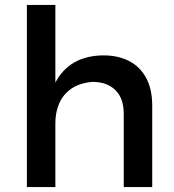

<svg xmlns="http://www.w3.org/2000/svg" viewBox="-20 -762 708 782"><path d="M600 0H484V-298.5Q484 -361.5 450 -395Q416 -428.5 356.5 -428.5Q304 -424 270.5 -400.8Q237 -377.5 221.2 -341Q205.5 -304.5 205.5 -261.5V0H89.5V-742H205.5V-425.5Q263 -535 401 -536.5Q460.5 -536.5 505.2 -513.8Q550 -491 575 -445.2Q600 -399.5 600 -331Z"/></svg>

Font: Argentum Novus Medium
Style: Regular
Weight: 500
Designer: Julieta Ulanovsky (font) & Cristiano Sobral (main changes)
Foundry: Julieta Ulanovsky (font) & Cristiano Sobral (main changes)
Version: Version 3.00;November 27, 2020;FontCreator 13.0.0.2655 64-bi